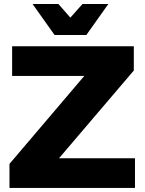

<svg xmlns="http://www.w3.org/2000/svg" viewBox="-20 -930 716 950"><path d="M407.2 -756.8H250L141.1 -910.2H269L328.1 -842.8L388.2 -910.2H516.1ZM272 -147H647.9V0H26.9V-119.1L397 -554.2H40V-701.2H642.1V-581.1Z"/></svg>

Font: Montserrat-Arabic
Style: Bold
Weight: 700
Designer: Mohamed Gaber
Foundry: Kief Type Foundry
Version: Version 5.008;PS 005.008;hotconv 1.0.88;makeotf.lib2.5.64775